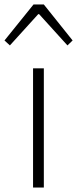

<svg xmlns="http://www.w3.org/2000/svg" viewBox="-45 -834 343 854"><path d="M102 0V-530H150V0ZM-25 -654 104 -814H150L278 -654L255 -632L129 -771H125L-1 -632Z"/></svg>

Font: Noto Sans TC Thin ExtraLight
Style: Regular
Weight: 250
Version: Version 2.004-H2;hotconv 1.0.118;makeotfexe 2.5.65603